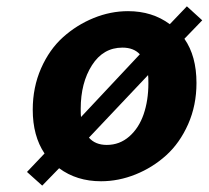

<svg xmlns="http://www.w3.org/2000/svg" viewBox="-20 -558 656 604"><path d="M112.8 25.9 64.9 -17.1 120.1 -75.2Q83 -130.4 83 -212.9Q83 -283.2 109.1 -342.8Q135.3 -402.3 178.2 -440.9Q221.2 -479.5 274.4 -501.2Q327.6 -522.9 382.8 -522.9Q459 -522.9 514.2 -481.9L567.9 -538.1L616.2 -494.1L560.1 -436Q598.1 -381.8 598.1 -296.9Q598.1 -226.6 571.8 -167.2Q545.4 -107.9 502.7 -69.3Q460 -30.8 406.5 -9.3Q353 12.2 297.9 12.2Q221.2 12.2 166 -28.8ZM234.9 -189.9 419.9 -387.2Q400.4 -408.2 365.2 -408.2Q304.7 -408.2 269.3 -352.8Q233.9 -297.4 233.9 -215.8Q233.9 -195.8 234.9 -189.9ZM315.9 -102.1Q356.4 -102.1 386.7 -128.7Q417 -155.3 431.9 -198.7Q446.8 -242.2 446.8 -295.9Q446.8 -315.9 445.8 -321.8L259.8 -125Q279.8 -102.1 315.9 -102.1Z"/></svg>

Font: Office Code Pro Bold Italic
Style: Regular
Weight: 700
Italic angle: -9°
Designer: Nathan Rutzky & Paul D. Hunt
Foundry: Adobe Systems Incorporated
Version: Version 1.004;PS 001.004;hotconv 1.0.70;makeotf.lib2.5.58329